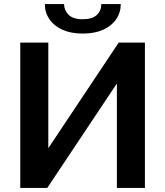

<svg xmlns="http://www.w3.org/2000/svg" viewBox="-20 -918 807 938"><path d="M79 0V-710H216V-194L560 -710H688V0H551V-510L211 0ZM199 -898H293Q293 -869 314.5 -846.5Q336 -824 384 -824Q431 -824 453 -845Q475 -866 475 -898H570Q570 -857 547.5 -824Q525 -791 483.5 -772.5Q442 -754 384 -754Q327 -754 285.5 -772.5Q244 -791 221.5 -824Q199 -857 199 -898Z"/></svg>

Font: YasnoRaleway
Style: Bold
Weight: 700
Designer: Matt McInerney, Pablo Impallari, Rodrigo Fuenzalida
Foundry: Matt McInerney, Pablo Impallari, Rodrigo Fuenzalida
Version: Version 4.026